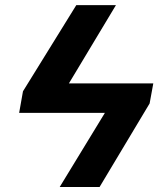

<svg xmlns="http://www.w3.org/2000/svg" viewBox="-20 -748 660 768"><path d="M518.8 -414.5 498.6 -296.5H134L154.1 -414.5ZM443.8 -727.5 184.8 -296.5H56.6L71.9 -382.8L285.2 -727.5ZM578.5 -334.2 378.3 0H218.8L471.5 -414.5H593.2Z"/></svg>

Font: Inter Tight
Style: Italic
Weight: 400
Italic angle: -9.39999°
Designer: Rasmus Andersson
Foundry: rsms
Version: Version 3.002